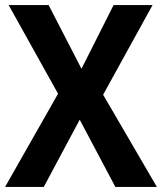

<svg xmlns="http://www.w3.org/2000/svg" viewBox="-20 -734 636 754"><path d="M596 0 385 -362 579 -714H426L300 -464L171 -714H14L208 -366L0 0H152L293 -264L433 0Z"/></svg>

Font: Noto Sans Telugu SemiCondensed
Style: Bold
Weight: 700
Width: 4
Designer: Jelle Bosma - Monotype Design Team
Foundry: Monotype Imaging Inc.
Version: Version 2.005